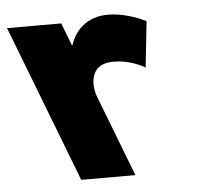

<svg xmlns="http://www.w3.org/2000/svg" viewBox="-181 -576 723 625"><g transform="rotate(-5 180.0 -264.0)"><path d="M60 0H237L133 -270C128 -283 105.9 -374 197.9 -374C256.9 -374 300.7 -346 300.7 -346L316.9 -496C316.9 -496 258.6 -528 192.6 -528C91.6 -528 69.9 -439 69.9 -439H67.9L39.4 -513H-137.6Z"/></g></svg>

Font: Hussar
Style: BdOpOblFour
Weight: 700
Foundry: Cannot Into Space Fonts
Version: Version 2.00